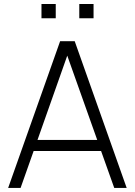

<svg xmlns="http://www.w3.org/2000/svg" viewBox="-20 -922 662 942"><path d="M20 0H81L145 -181H476L540.5 0H601.5L346.5 -720H275ZM164 -235.5 310 -649 457 -235.5ZM183.5 -832.5H253.5V-902.5H183.5ZM369 -832.5H439V-902.5H369Z"/></svg>

Font: Eudonet Light
Style: Regular
Weight: 300
Designer: Mikhail Sharanda
Foundry: Mikhail Sharanda
Version: Version 4.503;Glyphs 3.1.2 (3151)